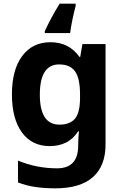

<svg xmlns="http://www.w3.org/2000/svg" viewBox="-20 -786 673 1046"><path d="M255 -556Q356 -556 413 -476H417L429 -546H555V1Q555 118 486 179Q417 240 282 240Q224 240 174.5 233Q125 226 78 208V89Q179 131 291 131Q406 131 406 7V-4Q406 -21 407.5 -39Q409 -57 410 -71H406Q378 -28 339 -9Q300 10 251 10Q154 10 99.5 -64.5Q45 -139 45 -272Q45 -406 101 -481Q157 -556 255 -556ZM302 -435Q197 -435 197 -270Q197 -107 304 -107Q361 -107 388.5 -139.5Q416 -172 416 -253V-271Q416 -359 389 -397Q362 -435 302 -435ZM392 -753Q384 -724 375 -681Q366 -638 362 -606H224V-616Q239 -649 259.5 -687.5Q280 -726 305 -766H392Z"/></svg>

Font: Noto Sans Medefaidrin
Style: Bold
Weight: 700
Designer: Dalton Maag Ltd
Foundry: Dalton Maag Ltd
Version: Version 1.002; ttfautohint (v1.8.4.7-5d5b)